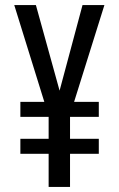

<svg xmlns="http://www.w3.org/2000/svg" viewBox="-20 -734 469 754"><path d="M214 -378 121 -714H36L154 -334H60V-275H171V-189H60V-130H171V0H255V-130H368V-189H255V-275H368V-334H271L390 -714H304Z"/></svg>

Font: Noto Sans UI Condensed
Style: Regular
Weight: 400
Width: 3
Designer: Monotype Design Team
Foundry: Monotype Imaging Inc.
Version: Version 1.901